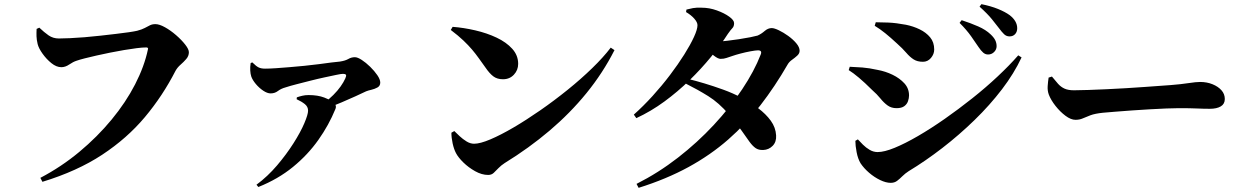

<svg xmlns="http://www.w3.org/2000/svg" viewBox="-20 -838 5980 923"><path d="M174 17Q275 -36 361.5 -108Q448 -180 516.5 -263Q585 -346 629.5 -432.5Q674 -519 691 -600Q693 -605 690.5 -607.5Q688 -610 684 -610Q665 -610 637.5 -606.5Q610 -603 577 -597.5Q544 -592 509.5 -585Q475 -578 444 -571Q413 -564 387.5 -557.5Q362 -551 348 -546Q332 -541 313 -528Q294 -515 275 -515Q251 -515 227 -534.5Q203 -554 184.5 -580Q166 -606 161 -626Q156 -647 155.5 -663.5Q155 -680 156 -699L169 -705Q192 -683 213.5 -668Q235 -653 263 -653Q284 -653 316.5 -654.5Q349 -656 386.5 -659Q424 -662 463 -666.5Q502 -671 537 -675Q572 -679 599 -683Q626 -687 639 -690Q662 -696 676 -703.5Q690 -711 701 -716.5Q712 -722 727 -722Q746 -722 773 -707Q800 -692 826.5 -669Q853 -646 870.5 -623.5Q888 -601 888 -587Q888 -569 875.5 -554.5Q863 -540 848 -527Q833 -514 824 -498Q762 -377 676.5 -275Q591 -173 471 -94Q351 -15 184 36Z M1538 -343Q1562 -361 1582.5 -381.5Q1603 -402 1617.5 -422.5Q1632 -443 1640 -461Q1646 -474 1643 -478.5Q1640 -483 1629 -483Q1620 -483 1596.5 -478Q1573 -473 1540 -466Q1507 -459 1472 -450Q1437 -441 1405.5 -433Q1374 -425 1353 -418Q1331 -412 1316 -400.5Q1301 -389 1281 -389Q1265 -389 1245.5 -402Q1226 -415 1210 -434Q1194 -453 1188 -470Q1184 -482 1183 -499Q1182 -516 1185 -535L1193 -538Q1212 -519 1224 -513.5Q1236 -508 1254 -508Q1275 -508 1305 -510Q1335 -512 1370.5 -515Q1406 -518 1442.5 -521.5Q1479 -525 1512.5 -529.5Q1546 -534 1572.5 -537.5Q1599 -541 1614 -542Q1640 -546 1654.5 -554.5Q1669 -563 1686 -563Q1699 -563 1719 -550Q1739 -537 1759.5 -517Q1780 -497 1794 -476.5Q1808 -456 1808 -441Q1808 -425 1794.5 -417.5Q1781 -410 1765.5 -406.5Q1750 -403 1740 -399Q1719 -389 1688.5 -375Q1658 -361 1622.5 -346Q1587 -331 1549 -316ZM1213 50Q1267 10 1312 -43Q1357 -96 1391 -149.5Q1425 -203 1443 -245.5Q1461 -288 1461 -306Q1461 -325 1445.5 -337.5Q1430 -350 1406 -361L1407 -370Q1418 -374 1432.5 -377.5Q1447 -381 1463 -381Q1508 -381 1539 -369Q1570 -357 1580 -349Q1589 -342 1593 -333Q1597 -324 1592 -313Q1561 -237 1510.5 -165.5Q1460 -94 1388.5 -35.5Q1317 23 1222 61Z M2327 3Q2296 3 2264 -15Q2232 -33 2207.5 -57Q2183 -81 2172 -102Q2162 -121 2156 -148.5Q2150 -176 2150 -200L2164 -208Q2174 -198 2189.5 -183.5Q2205 -169 2223 -158Q2241 -147 2259 -147Q2288 -147 2337.5 -168Q2387 -189 2448.5 -225Q2510 -261 2577 -307.5Q2644 -354 2708.5 -406Q2773 -458 2827 -510.5Q2881 -563 2916 -609L2934 -597Q2878 -487 2799.5 -390.5Q2721 -294 2622 -210Q2523 -126 2406 -54Q2389 -43 2376.5 -30Q2364 -17 2353.5 -7Q2343 3 2327 3ZM2398 -457Q2370 -457 2351.5 -471Q2333 -485 2314 -513Q2296 -538 2281 -559Q2266 -580 2249 -600Q2232 -620 2208 -643Q2184 -666 2147 -694L2156 -709Q2209 -705 2265 -692Q2321 -679 2367.5 -657Q2414 -635 2442.5 -603.5Q2471 -572 2471 -531Q2471 -501 2450.5 -479Q2430 -457 2398 -457Z M3040 46Q3145 -7 3239 -80Q3333 -153 3411.5 -237.5Q3490 -322 3548 -409Q3606 -496 3637 -576Q3645 -596 3624 -596Q3613 -596 3588.5 -591.5Q3564 -587 3539.5 -580.5Q3515 -574 3501 -569Q3485 -564 3472.5 -559.5Q3460 -555 3444 -555Q3432 -555 3412.5 -570Q3393 -585 3371 -603L3391 -642Q3407 -640 3417.5 -639.5Q3428 -639 3438 -639Q3450 -639 3476 -642Q3502 -645 3532 -649.5Q3562 -654 3587 -659Q3612 -664 3622 -667Q3640 -675 3656 -689Q3672 -703 3690 -703Q3702 -703 3724 -692.5Q3746 -682 3769 -665.5Q3792 -649 3808 -630Q3824 -611 3824 -594Q3824 -581 3812.5 -570.5Q3801 -560 3787.5 -550.5Q3774 -541 3767 -529Q3706 -423 3636 -332.5Q3566 -242 3481 -167.5Q3396 -93 3290 -35Q3184 23 3050 65ZM3649 -117Q3627 -116 3612.5 -126Q3598 -136 3583 -156.5Q3568 -177 3545.5 -209.5Q3523 -242 3484 -288Q3436 -344 3384.5 -376Q3333 -408 3275 -437L3290 -458Q3323 -450 3366.5 -437Q3410 -424 3457 -407Q3504 -390 3545 -368Q3587 -346 3624.5 -318Q3662 -290 3685.5 -257.5Q3709 -225 3711 -187Q3713 -156 3694.5 -137Q3676 -118 3649 -117ZM3027 -287Q3073 -328 3117.5 -377Q3162 -426 3201 -477.5Q3240 -529 3269.5 -576Q3299 -623 3316 -660Q3333 -697 3333 -717Q3333 -731 3317.5 -748.5Q3302 -766 3278 -780L3280 -792Q3295 -796 3311 -799Q3327 -802 3353 -801Q3390 -801 3426 -788Q3462 -775 3485.5 -758Q3509 -741 3509 -727Q3509 -711 3501 -703Q3493 -695 3479 -675Q3445 -622 3398 -564.5Q3351 -507 3294.5 -452Q3238 -397 3174 -350Q3110 -303 3039 -270Z M4730 -576Q4717 -576 4706.5 -585Q4696 -594 4684 -612Q4670 -633 4648.5 -663.5Q4627 -694 4593 -728L4603 -741Q4646 -727 4682.5 -711Q4719 -695 4742 -673Q4758 -658 4764.5 -644.5Q4771 -631 4771 -616Q4771 -600 4759 -588Q4747 -576 4730 -576ZM4262 41Q4239 41 4211 27.5Q4183 14 4158 -7.5Q4133 -29 4117 -53Q4104 -75 4098 -106.5Q4092 -138 4092 -161L4104 -168Q4114 -157 4128.5 -142.5Q4143 -128 4161 -117.5Q4179 -107 4199 -107Q4231 -107 4281 -127.5Q4331 -148 4393 -184Q4455 -220 4521.5 -266.5Q4588 -313 4653.5 -365Q4719 -417 4776 -470.5Q4833 -524 4875 -572L4891 -562Q4855 -485 4797 -409Q4739 -333 4665 -261Q4591 -189 4510 -126.5Q4429 -64 4348 -15Q4331 -4 4318 9Q4305 22 4292.5 31.5Q4280 41 4262 41ZM4290 -318Q4265 -318 4247 -331Q4229 -344 4212.5 -364.5Q4196 -385 4172 -406Q4137 -441 4109 -464.5Q4081 -488 4060 -501L4065 -517Q4094 -516 4126 -513.5Q4158 -511 4199 -502Q4237 -495 4271 -478.5Q4305 -462 4327.5 -437.5Q4350 -413 4350 -379Q4350 -366 4345 -351.5Q4340 -337 4327 -327.5Q4314 -318 4290 -318ZM4417 -541Q4390 -541 4372 -552.5Q4354 -564 4336.5 -584.5Q4319 -605 4292 -629Q4262 -657 4236 -678Q4210 -699 4185 -714L4190 -731Q4214 -731 4250.5 -729.5Q4287 -728 4335 -719Q4370 -712 4401 -697Q4432 -682 4451.5 -658.5Q4471 -635 4471 -600Q4471 -578 4455.5 -559.5Q4440 -541 4417 -541ZM4833 -663Q4818 -663 4807 -673.5Q4796 -684 4782 -703Q4769 -720 4748.5 -745.5Q4728 -771 4689 -806L4698 -818Q4743 -809 4777.5 -795Q4812 -781 4834 -765Q4870 -737 4870 -702Q4870 -685 4860 -674Q4850 -663 4833 -663Z M5150 -262Q5128 -262 5102 -281.5Q5076 -301 5054 -329Q5032 -357 5022 -383Q5015 -402 5016.5 -424Q5018 -446 5021 -465L5037 -470Q5053 -450 5066.5 -435Q5080 -420 5097.5 -412Q5115 -404 5143 -404Q5171 -404 5211.5 -405.5Q5252 -407 5298.5 -409Q5345 -411 5392.5 -414Q5440 -417 5483 -420Q5526 -423 5559 -425.5Q5592 -428 5608 -429Q5658 -433 5694 -438.5Q5730 -444 5749 -444Q5782 -444 5809 -433Q5836 -422 5852 -404Q5868 -386 5868 -362Q5868 -338 5848.5 -326.5Q5829 -315 5796 -315Q5766 -315 5734 -316.5Q5702 -318 5647 -318Q5623 -318 5586.5 -316.5Q5550 -315 5506.5 -312.5Q5463 -310 5420.5 -307Q5378 -304 5341.5 -301Q5305 -298 5282 -296Q5244 -292 5222.5 -284Q5201 -276 5185.5 -269Q5170 -262 5150 -262Z"/></svg>

Font: Noto Serif SC ExtraLight ExtraBold
Style: Regular
Weight: 800
Version: Version 2.002-H1;hotconv 1.1.0;makeotfexe 2.6.0